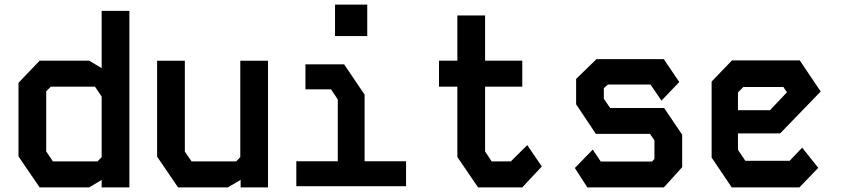

<svg xmlns="http://www.w3.org/2000/svg" viewBox="-20 -811 3640 831"><path d="M420 -764H540V0H420V-32.5L366 0H151.5L60 -134V-452.5L151.5 -548.5H366L420 -516ZM180 -155.5 209 -112.5H402L420 -130.5V-393L391 -436H200L180 -416Z M1020 -548V-131L1002.5 -112.5H809L780 -155V-548H660V-133L750.5 0H966L1021.5 -32.5V0H1140V-548Z M1302 -532.5H1469.5L1558 -401.5V-113H1737.5V-5H1262.5V-113H1442V-380.5L1412.5 -424.5H1302ZM1430 -655V-791H1569.5V-655Z M1959.5 -744H2079.5V-548.5H2240.5V-436H2079.5V-155.5L2108 -112.5H2191L2262 -183L2325 -90.5L2240.5 0H2049L1959.5 -131.5V-436H1880V-548.5H1959.5Z M2561.5 -555H2853L2920 -456L2843 -375.5L2795.5 -445H2611L2593.5 -429.5V-383.5L2621 -343.5H2854.5L2932.5 -228V-87.5L2853.5 0H2522L2468 -84L2545.5 -163.5L2580 -112H2802.5L2812.5 -123V-204L2793 -231.5H2559L2473.5 -359.5V-469.5Z M3148 -549.5 3060 -458V-129L3147 0H3440L3521.5 -84.5L3452 -172L3397.5 -115H3206L3174 -162.5V-233.5H3356.5L3532 -415L3441.5 -549.5ZM3174 -411 3197 -434.5H3370.5L3386 -411.5L3312.5 -334H3174Z"/></svg>

Font: Kode Mono
Style: Regular
Weight: 400
Monospace: yes
Designer: Isa Ozler
Foundry: Kadena LLC
Version: Version 1.000;gftools[0.9.28]